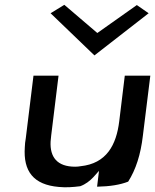

<svg xmlns="http://www.w3.org/2000/svg" viewBox="-20 -777 645 797"><path d="M119 -463 87 -203C85 -190 83 -178 83 -166C76 -66 119 -10 224 -1C254 2 282 0 313 -4C335 -12 353 -26 368 -42L391 -68L383 -2C436 -3 479 -10 512 -23C544 -73 564 -136 573 -213L604 -463H498L475 -274C463 -175 422 -98 314 -87C309 -86 300 -85 292 -85C217 -85 187 -125 190 -189C191 -206 194 -225 196 -243L223 -463ZM190 -722 372 -547 597 -722 548 -756 384 -640 247 -757Z"/></svg>

Font: Bluebird
Style: LiExtObl
Weight: 300
Designer: Jasper
Foundry: Cannot Into Space Fonts
Version: Version 0.98